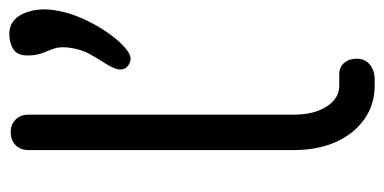

<svg xmlns="http://www.w3.org/2000/svg" viewBox="-226 -598 824 412"><g transform="rotate(-90 186.0 -392.0)"><path d="M208 0Q168 0 136.5 -22Q105 -44 87.5 -83Q70 -122 70 -173V-743Q70 -760 80.5 -770.5Q91 -781 108 -781Q125 -781 135.5 -770.5Q146 -760 146 -743V-173Q146 -130 163.5 -103Q181 -76 208 -76H233Q248 -76 257 -65.5Q266 -55 266 -38Q266 -21 253.5 -10.5Q241 0 221 0ZM263 -524Q253 -526 247.5 -532.5Q242 -539 243 -549Q245 -561 255 -576.5Q265 -592 276 -611.5Q287 -631 290 -658Q292 -677 287.5 -689Q283 -701 278 -713.5Q273 -726 273 -745Q273 -767 286.5 -775.5Q300 -784 319 -784Q349 -784 362.5 -754.5Q376 -725 370 -686Q366 -659 353.5 -630Q341 -601 324 -576Q307 -551 290.5 -536.5Q274 -522 263 -524Z"/></g></svg>

Font: Comfortaa
Style: Regular
Weight: 400
Designer: Johan Aakerlund
Foundry: Johan Aakerlund
Version: Version 3.104; ttfautohint (v1.8.1.43-b0c9)